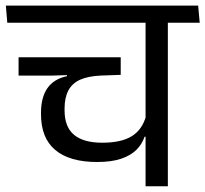

<svg xmlns="http://www.w3.org/2000/svg" viewBox="-40 -652 718 672"><path d="M547.5 -593.5H469.5V0H547.5ZM418.5 -572.5H659L653.5 -632.5H413ZM-14.5 -572.5H608.5L603 -632.5H-19.5ZM382.5 -451.5H25V-387.5H145L222 -390H382.5ZM300 -85Q350.5 -85 384.2 -96.5Q418 -108 437.8 -128Q457.5 -148 466 -173.5H473.5L471.5 -247Q458 -198 421 -175.2Q384 -152.5 318 -152.5Q252.5 -152.5 219.2 -180Q186 -207.5 186 -266V-272Q186 -309.5 199 -334.8Q212 -360 240 -372.8Q268 -385.5 312.5 -387.5L382.5 -390V-407H194.5V-385.5Q148 -375.5 125.8 -343.2Q103.5 -311 103.5 -257V-252Q103.5 -169 153.5 -127Q203.5 -85 300 -85Z"/></svg>

Font: Anek Devanagari
Style: Regular
Weight: 400
Designer: Kailash Malviya (Devanagari) & Yesha Goshar (Latin)
Foundry: Ek Type
Version: Version 1.003